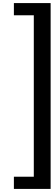

<svg xmlns="http://www.w3.org/2000/svg" viewBox="-20 -872 348 1244"><path d="M70 273H199V-773H70V-852H308V352H70Z"/></svg>

Font: Oakes Grotesk
Style: Bold Italic
Weight: 600
Italic angle: -8°
Designer: Samuel Oakes
Foundry: Samuel Oakes
Version: Version 1.000;PS 001.000;hotconv 1.0.88;makeotf.lib2.5.64775